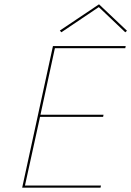

<svg xmlns="http://www.w3.org/2000/svg" viewBox="-20 -872 610 892"><path d="M265 -722 258 -730 440 -852 570 -729 562 -722 439 -839ZM226 -658H564L562 -648H235L168 -339H461L459 -329H166L96 -10H449L447 0H83Z"/></svg>

Font: Ysabeau Infant Hairline
Style: Italic
Weight: 100
Italic angle: -12°
Designer: Christian Thalmann (Catharsis Fonts)
Version: Version 0.003